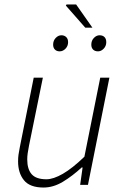

<svg xmlns="http://www.w3.org/2000/svg" viewBox="-20 -828 549 860"><path d="M175 12Q114 12 87.5 -20.5Q61 -53 61 -105Q61 -123 63 -136Q65 -149 69 -170L131 -480H172L110 -176Q106 -155 104 -141.5Q102 -128 102 -114Q102 -70 122 -47.5Q142 -25 188 -25Q219 -25 261.5 -49.5Q304 -74 358 -126L429 -480H470L374 0H339L350 -78H346Q305 -40 262 -14Q219 12 175 12ZM247 -598Q234 -598 226 -606Q218 -614 218 -628Q218 -646 229.5 -658Q241 -670 255 -670Q268 -670 276.5 -662Q285 -654 285 -639Q285 -622 273.5 -610Q262 -598 247 -598ZM419 -598Q405 -598 397 -606Q389 -614 389 -628Q389 -646 400.5 -658Q412 -670 426 -670Q440 -670 448 -662Q456 -654 456 -639Q456 -622 444.5 -610Q433 -598 419 -598ZM362 -704 275 -803 278 -808H321L394 -704Z"/></svg>

Font: Source Sans 3 Light
Style: Italic
Weight: 300
Italic angle: -11°
Designer: Paul D. Hunt
Foundry: Adobe
Version: Version 3.046;hotconv 1.0.118;makeotfexe 2.5.65603